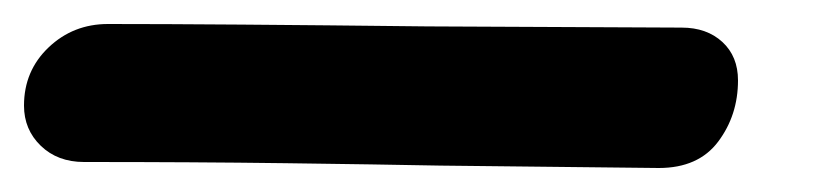

<svg xmlns="http://www.w3.org/2000/svg" viewBox="-96 44 690 160"><path d="M-76 132Q-76 103 -55.5 83.5Q-35 64 -6 64Q84 64 260 66L472 67Q493 67 506 79Q519 91 519 111Q519 140 502.5 162Q486 184 453 184L271 182Q219 181 142 180Q65 179 -26 179Q-48 179 -62 165.5Q-76 152 -76 132Z"/></svg>

Font: Mali
Style: Bold Italic
Weight: 700
Italic angle: -10°
Version: Version 1.000; ttfautohint (v1.6)